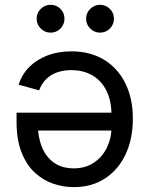

<svg xmlns="http://www.w3.org/2000/svg" viewBox="-20 -771 623 798"><path d="M276.4 -557.6Q355.5 -557.6 412.8 -522.5Q470.2 -487.3 501.2 -424.3Q532.2 -361.3 532.2 -277.3Q532.2 -193.8 502 -129.6Q471.7 -65.4 416.5 -29.3Q361.3 6.8 286.6 6.8Q243.2 6.8 200.9 -7.6Q158.7 -22 124.3 -54Q89.8 -85.9 69.3 -138.2Q48.8 -190.4 48.8 -266.1V-302.7H472.7V-228.5H96.2L137.2 -255.9Q137.2 -202.1 154.1 -160.4Q170.9 -118.7 204.1 -95Q237.3 -71.3 286.6 -71.3Q335.9 -71.3 371.1 -95.5Q406.2 -119.6 424.8 -158.4Q443.4 -197.3 443.4 -241.7V-291Q443.4 -352.1 422.4 -394Q401.4 -436 363.8 -457.8Q326.2 -479.5 275.9 -479.5Q243.7 -479.5 217.3 -470.2Q190.9 -460.9 171.9 -442.1Q152.8 -423.3 142.6 -395.5L57.6 -418.9Q70.3 -460.4 100.6 -491.5Q130.9 -522.5 175.8 -540Q220.7 -557.6 276.4 -557.6ZM396 -635.3Q372.1 -635.3 355 -652.3Q337.9 -669.4 337.9 -693.4Q337.9 -717.3 355 -734.1Q372.1 -751 396 -751Q419.9 -751 436.8 -734.1Q453.6 -717.3 453.6 -693.4Q453.6 -669.4 436.8 -652.3Q419.9 -635.3 396 -635.3ZM190.4 -635.3Q166.5 -635.3 149.4 -652.3Q132.3 -669.4 132.3 -693.4Q132.3 -717.3 149.4 -734.1Q166.5 -751 190.4 -751Q214.4 -751 231.2 -734.1Q248 -717.3 248 -693.4Q248 -669.4 231.2 -652.3Q214.4 -635.3 190.4 -635.3Z"/></svg>

Font: Adwaita Sans
Style: Regular
Weight: 400
Designer: Rasmus Andersson
Foundry: rsms
Version: Version 4.001;git-9221beed3